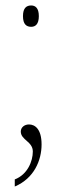

<svg xmlns="http://www.w3.org/2000/svg" viewBox="-20 -528 226 702"><path d="M94 -430C109 -430 122 -439 122 -469C122 -499 109 -508 94 -508C77 -508 64 -499 64 -469C64 -439 77 -430 94 -430ZM34 128V154C105 124 132 58 132 0C132 -56 108 -73 86 -73C69 -73 56 -62 56 -47C56 -16 100 -11 100 26C100 61 81 110 34 128Z"/></svg>

Font: Noto Serif Hebrew ExtraCondensed Thin
Style: Regular
Weight: 100
Width: 2
Designer: Monotype Design Team
Foundry: Monotype Imaging Inc.
Version: Version 2.004